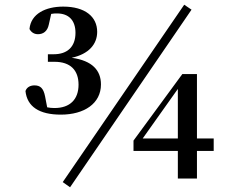

<svg xmlns="http://www.w3.org/2000/svg" viewBox="-20 -757 1011 814"><path d="M197 -698C206 -700 214 -700 222 -700C271 -700 300 -671 300 -618C300 -559 266 -527 208 -527H183V-495H211C279 -495 313 -459 313 -398C313 -336 277 -299 211 -299C200 -299 190 -300 180 -302L171 -349C164 -384 150 -395 126 -395C111 -395 94 -389 88 -371C95 -305 146 -271 238 -271C337 -271 408 -318 408 -399C408 -458 372 -500 284 -512C357 -528 392 -570 392 -622C392 -686 341 -729 248 -729C174 -729 111 -699 105 -634C113 -619 126 -612 141 -612C163 -612 181 -624 187 -653ZM761 -737 246 15 277 37 792 -716ZM585 -170 734 -380V-170ZM886 -170H815V-443H753L546 -161V-117H734V0H815V-117H886Z"/></svg>

Font: Noto Serif CJK JP
Style: Bold
Weight: 700
Designer: Ryoko NISHIZUKA 西塚涼子 (kana & ideographs); Frank Grießhammer (Latin, Greek & Cyrillic); Wenlong ZHANG 张文龙 (bopomofo); San
Foundry: Adobe Systems Incorporated
Version: Version 1.000;PS 1;hotconv 16.6.53;makeotf.lib2.5.65590